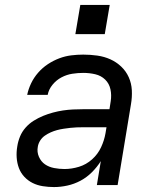

<svg xmlns="http://www.w3.org/2000/svg" viewBox="-20 -749 640 777"><path d="M199 8H198Q176 8 153.5 4.5Q131 1 112 -8.5Q93 -18 78.5 -33.5Q64 -49 56.5 -69Q49 -89 47.5 -111.5Q46 -134 50 -157Q53 -177 61 -196.5Q69 -216 83.5 -232.5Q98 -249 116.5 -260.5Q135 -272 154.5 -280Q174 -288 194.5 -293.5Q215 -299 235 -302Q255 -305 275.5 -306Q296 -307 316 -307H423L428 -339Q432 -364 427 -387.5Q422 -411 405.5 -427Q389 -443 365.5 -448.5Q342 -454 317 -454Q295 -454 272.5 -450.5Q250 -447 229 -436Q208 -425 192.5 -406Q177 -387 173 -365H90Q95 -389 106 -412Q117 -435 134.5 -455Q152 -475 174 -489.5Q196 -504 220 -513Q244 -522 268.5 -525Q293 -528 317 -528Q346 -528 374 -524Q402 -520 426.5 -509Q451 -498 470.5 -479.5Q490 -461 501 -436.5Q512 -412 513.5 -384Q515 -356 510 -327L456 0H372L388 -97Q373 -73 352 -52Q331 -31 305.5 -17.5Q280 -4 252.5 2Q225 8 199 8ZM241 -65Q270 -65 299.5 -74Q329 -83 352.5 -104Q376 -125 389 -153Q402 -181 407 -210L411 -234H316Q303 -234 290 -233.5Q277 -233 264 -231.5Q251 -230 237.5 -228Q224 -226 211 -222.5Q198 -219 185.5 -213.5Q173 -208 161.5 -200Q150 -192 142.5 -180Q135 -168 133 -155Q129 -134 137.5 -114.5Q146 -95 162 -84Q178 -73 199 -69Q220 -65 241 -65ZM285 -611 305 -729H424L404 -611Z"/></svg>

Font: Iosevka SS04 Extended
Style: Italic
Weight: 400
Width: 7
Italic angle: -9°
Monospace: yes
Designer: Belleve Invis
Foundry: Belleve Invis
Version: Version 19.0.0; ttfautohint (v1.8.4)